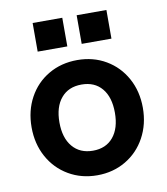

<svg xmlns="http://www.w3.org/2000/svg" viewBox="-80 -764 732 842"><g transform="rotate(-10 286.0 -343.5)"><path d="M38 -247Q38 -320.5 69.8 -378.8Q101.5 -437 158 -470Q214.5 -503 286 -503Q357 -503 413.2 -470Q469.5 -437 501.5 -378.8Q533.5 -320.5 533.5 -247Q533.5 -174 501.5 -115.2Q469.5 -56.5 413 -23.2Q356.5 10 286 10Q215.5 10 158.8 -23.2Q102 -56.5 70 -115Q38 -173.5 38 -247ZM286 -99.5Q344 -99.5 376.5 -138.8Q409 -178 409 -247Q409 -316.5 376.5 -355.2Q344 -394 286 -394Q227.5 -394 194.8 -355Q162 -316 162 -247Q162 -178 195 -138.8Q228 -99.5 286 -99.5ZM318 -697H450.5V-569.5H318ZM122 -697H254V-569.5H122Z"/></g></svg>

Font: HK Grotesk
Style: Bold
Weight: 700
Designer: Alfredo Marco Pradil
Foundry: Hanken Design Co.
Version: Version 3.001